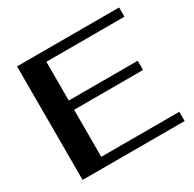

<svg xmlns="http://www.w3.org/2000/svg" viewBox="-154 -862 1035 1025"><g transform="rotate(-30 364.0 -350.0)"><path d="M73 -700H702V-643H221V-404H646V-347H221V-57H702V0H73Z"/></g></svg>

Font: Fahkwang SemiBold
Style: Regular
Weight: 600
Designer: Suppakit Chalermlarp | Katatrad Co.,Ltd.
Foundry: Cadson Demak Co.,Ltd.
Version: Version 1.000; ttfautohint (v1.6)